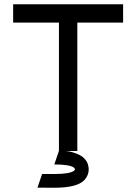

<svg xmlns="http://www.w3.org/2000/svg" viewBox="-20 -718 648 913"><path d="M260.3 -1V-610.4H42.5V-697.8H565.4V-610.4H347.7V0H291.5Q302.2 1 309.1 2Q324.7 5.4 341.8 11.7Q367.7 21.5 380.6 35.2Q393.6 48.8 397.7 62.7Q401.9 76.7 401.9 86.9Q401.9 116.2 380.9 138.7Q345.7 174.8 238.3 174.8L158.2 174.3L180.2 109.4H238.3Q311.5 109.4 331.5 94.2Q336.4 90.8 336.4 86.9Q336.4 82.5 331.5 79.1Q311.5 64 238.3 64Z"/></svg>

Font: Qaz
Style: Regular
Weight: 400
Designer: GGBotNet
Foundry: f0n7
Version: 0.70